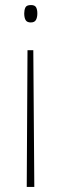

<svg xmlns="http://www.w3.org/2000/svg" viewBox="-20 -550 244 761"><path d="M128 -497Q128 -481 122.5 -471Q117 -461 102 -461Q87 -461 81.5 -470.5Q76 -480 76 -497Q76 -510 80.5 -520Q85 -530 103 -530Q118 -530 123 -521Q128 -512 128 -497ZM89 -351H112L116 191H86Z"/></svg>

Font: Noto Sans Bengali Condensed Thin
Style: Regular
Weight: 100
Width: 3
Designer: Joana Ranito - Universal Thirst; Jelle Bosma - Monotype Design Team
Foundry: Universal Thirst ehf.
Version: Version 3.000; ttfautohint (v1.8.4.7-5d5b)